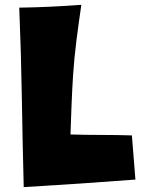

<svg xmlns="http://www.w3.org/2000/svg" viewBox="-20 -767 600 794"><path d="M540 -24.4Q423.8 -15.6 309.1 -7.8Q194.3 0 78.1 6.8Q73.2 -179.7 70.3 -363.8Q67.4 -547.9 59.6 -735.4Q125 -736.3 188.5 -739.3Q252 -742.2 316.4 -747.1Q305.7 -674.8 296.4 -602.1Q287.1 -529.3 282.2 -456.1Q278.3 -394.5 275.9 -333.5Q273.4 -272.5 271.5 -210.9Q335.9 -209 398.9 -209Q461.9 -209 525.4 -207Z"/></svg>

Font: Slackey
Style: Regular
Weight: 400
Designer: Squid
Foundry: Font Diner, Inc DBA Sideshow
Version: Version 1.001